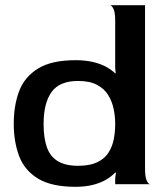

<svg xmlns="http://www.w3.org/2000/svg" viewBox="-20 -710 649 740"><path d="M271 10Q178 10 126 -22Q74 -54 53.5 -109Q33 -164 33 -233Q33 -303 53.5 -358Q74 -413 126 -445.5Q178 -478 271 -478Q308 -478 336.5 -471.5Q365 -465 387 -453.5Q409 -442 424 -427L426 -428L424 -447V-630Q424 -662 417.5 -675.5Q411 -689 404 -690H539V-60Q539 -28 545.5 -14Q552 0 559 0H424V-25L427 -44L424 -45Q409 -29 387 -16.5Q365 -4 336 3Q307 10 271 10ZM281 -71Q326 -71 354.5 -84.5Q383 -98 398 -121.5Q413 -145 418.5 -173.5Q424 -202 424 -233Q424 -261 418 -290Q412 -319 397 -343.5Q382 -368 354 -383Q326 -398 281 -398Q209 -398 178.5 -355Q148 -312 148 -232Q148 -179 160.5 -143Q173 -107 202.5 -89Q232 -71 281 -71Z"/></svg>

Font: Red Rose Medium
Style: Regular
Weight: 500
Designer: Jaikishan Patel
Version: Version 2.000